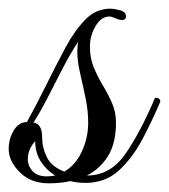

<svg xmlns="http://www.w3.org/2000/svg" viewBox="-32 -418 389 442"><path d="M80 4Q39 4 13.5 -21.5Q-12 -47 -12 -75Q-12 -98 -0.5 -117.5Q11 -137 30 -137L31 -139Q53 -179 73.5 -220.5Q94 -262 119 -309Q140 -348 164.5 -373Q189 -398 222 -398Q230 -398 244 -394.5Q258 -391 258 -380Q258 -372 249 -372Q242 -372 233.5 -376Q225 -380 220 -380Q201 -380 188 -358Q175 -336 175 -311Q175 -284 184 -262.5Q193 -241 205 -221Q217 -201 226 -180.5Q235 -160 235 -136Q235 -88 216.5 -58.5Q198 -29 168 -14H169Q222 -14 256.5 -63.5Q291 -113 325 -193Q337 -193 337 -184Q318 -139 295 -96Q272 -53 241 -25Q210 3 165 3Q146 3 130 -1Q107 4 80 4ZM65 -102Q65 -78 76 -56Q87 -34 116 -23Q142 -38 156.5 -69.5Q171 -101 171 -135Q171 -163 165 -192Q159 -221 152.5 -249Q146 -277 146 -299Q146 -306 146.5 -311.5Q147 -317 148 -322Q130 -295 111.5 -259Q93 -223 76 -190Q59 -157 45 -136Q65 -133 65 -102ZM32 -52Q32 -36 43 -24Q54 -12 76 -12Q86 -12 95 -14Q74 -27 61.5 -47Q49 -67 49 -93Q40 -83 36 -72.5Q32 -62 32 -52Z"/></svg>

Font: Great Vibes
Style: Regular
Weight: 400
Designer: Robert E. Leuschke, Viktoriya Grabowska, Viviana Monsalve, Eben Sorkin
Foundry: Robert E. Leuschke
Version: Version 1.103; ttfautohint (v1.8.4.7-5d5b)